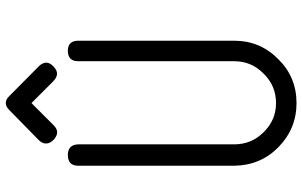

<svg xmlns="http://www.w3.org/2000/svg" viewBox="-211 -836 1047 665"><g transform="rotate(-90 312.5 -503.5)"><path d="M288 0C348 0 398.7 -21 440 -63C482.7 -105 504 -156 504 -216V-756C504 -780 492.3 -792 469 -792C445 -792 433 -780 433 -756V-216C433 -176 418.7 -142 390 -114C362 -85.3 328 -71 288 -71C248.7 -71 215 -85.3 187 -114C159 -142 145 -176 145 -216V-756C144.3 -780 132 -792 108 -792C83.3 -792 71 -780 71 -756V-446V-312V-216C71.7 -155.3 93 -104.3 135 -63C177.7 -21 228.7 0 288 0ZM288 -918 364 -842C381.3 -825.3 398.3 -825.3 415 -842C423.7 -850 428 -858.3 428 -867C428 -875.7 423.7 -884.3 415 -893C369.7 -937.7 335.7 -971.3 313 -994C305 -1002.7 296.7 -1007 288 -1007C280 -1007 271.7 -1002.7 263 -994C217 -949.3 182.7 -915.7 160 -893C152 -885 148 -876.7 148 -868V-866C148 -858.7 152 -850.7 160 -842C169.3 -833.3 178.3 -829 187 -829C195 -829 203.3 -833.3 212 -842Z"/></g></svg>

Font: Semi-Coder
Style: Regular
Weight: 400
Version: 0.1000